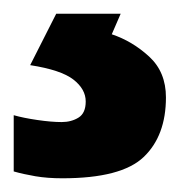

<svg xmlns="http://www.w3.org/2000/svg" viewBox="-38 -20 263 280"><path d="M204 122Q204 178 171.5 209Q139 240 53 240Q31 240 13.5 237Q-4 234 -18 230V148Q-4 152 16.5 155Q37 158 52 158Q66 158 76.5 151.5Q87 145 87 128Q87 110 69 96Q51 82 6 75L44 0H138L125 30Q155 40 179.5 62.5Q204 85 204 122Z"/></svg>

Font: Noto Sans Adlam Unjoined
Style: Bold
Weight: 700
Version: Version 3.001